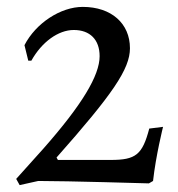

<svg xmlns="http://www.w3.org/2000/svg" viewBox="-20 -525 515 557"><path d="M27 -6 37 12 91 0C177 0 412 7 412 7L424 0C432 -73 453 -157 453 -157L413 -152C393 -76 374 -61 301 -61H148L144 -68C307 -252 357 -325 357 -385C357 -457 303 -505 220 -505C156 -505 84 -458 51 -394L62 -349H71C101 -403 149 -438 194 -438C241 -438 269 -410 269 -362C269 -306 218 -221 106 -94Z"/></svg>

Font: Alegreya SC
Style: Regular
Weight: 400
Designer: Juan Pablo del Peral
Foundry: Huerta Tipografica
Version: Version 2.007;PS 002.007;hotconv 1.0.88;makeotf.lib2.5.64775